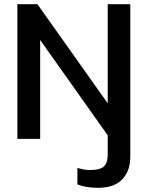

<svg xmlns="http://www.w3.org/2000/svg" viewBox="-20 -664 707 918"><path d="M449 234Q391 234 350 218V139Q367 144 382.5 146.5Q398 149 411 149Q458 149 476.5 132Q495 115 495 76V-17L172 -473V0H63V-644H159L495 -170V-644H603V86Q603 153 564.5 193.5Q526 234 449 234Z"/></svg>

Font: Kanit
Style: Regular
Weight: 400
Designer: Katatrad Team
Foundry: CadsonDemak
Version: Version 2.000; ttfautohint (v1.8.3)